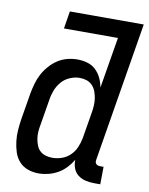

<svg xmlns="http://www.w3.org/2000/svg" viewBox="-84 -796 671 865"><g transform="rotate(10 251.5 -363.5)"><path d="M152 8Q126 8 102.5 -0.5Q79 -9 63 -27Q47 -45 39.5 -68.5Q32 -92 29 -117.5Q26 -143 28 -169Q30 -195 34 -221L54 -341Q58 -363 64.5 -386Q71 -409 82 -430Q93 -451 109.5 -470Q126 -489 146.5 -502.5Q167 -516 190.5 -522Q214 -528 237 -528Q260 -528 282.5 -521.5Q305 -515 321 -499.5Q337 -484 346.5 -464Q356 -444 360 -421L399 -655H152L165 -735H503L398 -98Q397 -93 397.5 -88Q398 -83 401.5 -79Q405 -75 410 -73.5Q415 -72 420 -72H436L435 8H406Q386 8 367 3.5Q348 -1 333 -12.5Q318 -24 311 -42.5Q304 -61 305 -81Q293 -61 276.5 -43.5Q260 -26 239.5 -14.5Q219 -3 196.5 2.5Q174 8 152 8ZM201 -72Q223 -72 244.5 -79.5Q266 -87 282.5 -103Q299 -119 308 -140Q317 -161 321 -182L341 -302Q344 -319 345 -336Q346 -353 343.5 -369Q341 -385 335.5 -400Q330 -415 319 -426.5Q308 -438 293 -443Q278 -448 261 -448Q239 -448 216.5 -438.5Q194 -429 178.5 -411Q163 -393 154.5 -371Q146 -349 143 -327L123 -207Q120 -192 119 -176Q118 -160 120.5 -144.5Q123 -129 128.5 -115Q134 -101 144.5 -91Q155 -81 170 -76.5Q185 -72 201 -72Z"/></g></svg>

Font: Iosevka Curly Medium
Style: Italic
Weight: 500
Italic angle: -9°
Monospace: yes
Designer: Belleve Invis
Foundry: Belleve Invis
Version: Version 22.1.2; ttfautohint (v1.8.4)